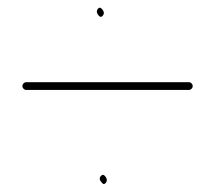

<svg xmlns="http://www.w3.org/2000/svg" viewBox="-20 -537 564 493"><path d="M250.9 -83.5C246.6 -89.2 242.5 -89.5 238.5 -84.5C234.5 -79.5 235.5 -74 241.5 -68C245 -63.3 248.5 -63.3 252 -68C255.5 -72.7 255.1 -77.8 250.9 -83.5ZM231 -514C227.5 -509.3 227.9 -504.2 232.1 -498.5C236.4 -492.8 240.4 -492.3 244.1 -497C247.9 -501.7 247.5 -506.8 243 -512.5C238.5 -518.2 234.5 -518.7 231 -514ZM37.5 -316C37.5 -313.3 38.5 -311 40.5 -309C42.5 -307 44.8 -306 47.5 -306H464.8C467.4 -306 469.8 -307 471.8 -309C473.8 -311 474.8 -313.3 474.8 -316C474.8 -318.7 473.8 -321 471.8 -323C469.8 -325 467.4 -326 464.8 -326H47.5C44.8 -326 42.5 -325 40.5 -323C38.5 -321 37.5 -318.7 37.5 -316Z"/></svg>

Font: Proton
Style: RgCnd
Weight: 500
Version: Version 1.017